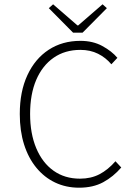

<svg xmlns="http://www.w3.org/2000/svg" viewBox="-20 -861 640 893"><path d="M348 12Q287 12 236.5 -12Q186 -36 149 -81Q112 -126 92 -189Q72 -252 72 -331Q72 -435 107.5 -511.5Q143 -588 206.5 -629.5Q270 -671 354 -671Q412 -671 456 -647Q500 -623 526 -592L498 -562Q472 -593 436 -611Q400 -629 354 -629Q282 -629 229.5 -592.5Q177 -556 148.5 -489.5Q120 -423 120 -331Q120 -240 148.5 -172Q177 -104 229 -67Q281 -30 352 -30Q403 -30 442.5 -50.5Q482 -71 517 -111L544 -82Q507 -39 460 -13.5Q413 12 348 12ZM320 -709 207 -823 227 -841 340 -743H344L457 -841L477 -823L364 -709Z"/></svg>

Font: Source Code Pro ExtraLight Light
Style: Regular
Weight: 300
Monospace: yes
Version: Version 1.018;hotconv 1.0.116;makeotfexe 2.5.65601